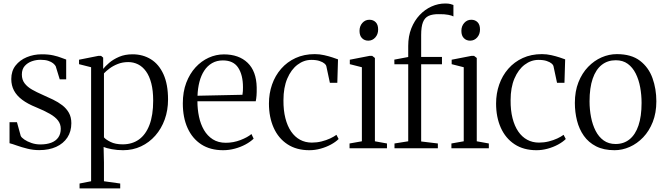

<svg xmlns="http://www.w3.org/2000/svg" viewBox="-20 -848 3802 1098"><path d="M204.5 10.5Q169.5 10.5 136.5 2.2Q103.5 -6 77 -15.5Q50.5 -25 34.5 -29V-149H77L98.5 -71Q102.5 -61.5 119.2 -50Q136 -38.5 160.2 -30.2Q184.5 -22 210.5 -22Q247 -22 273.2 -32Q299.5 -42 313.5 -62.2Q327.5 -82.5 327.5 -111.5Q327.5 -138 312 -158.5Q296.5 -179 265.2 -197Q234 -215 186.5 -234.5Q138 -254 106.8 -277.5Q75.5 -301 60 -330.2Q44.5 -359.5 44.5 -396Q44.5 -442 69 -473.2Q93.5 -504.5 133.2 -521Q173 -537.5 218.5 -537.5Q258 -537.5 285.2 -531.2Q312.5 -525 330.2 -517.8Q348 -510.5 358.5 -507.5V-394.5H321.5L298.5 -469.5Q294 -477.5 283.8 -486Q273.5 -494.5 256 -500.2Q238.5 -506 213 -506Q187.5 -506.5 162.5 -497.8Q137.5 -489 121.2 -470.5Q105 -452 105 -422Q105 -392 121 -371.2Q137 -350.5 163.5 -335.5Q190 -320.5 221 -307Q253 -293 283 -278.5Q313 -264 336.5 -245.8Q360 -227.5 374 -202.8Q388 -178 388 -143.5Q388 -96 365.2 -61.5Q342.5 -27 301.2 -8.2Q260 10.5 204.5 10.5Z M435 229.5V201.5L501 188.5V-463.5L432 -481V-506.5L542.5 -528.5H558L570 -518.5V-454Q582 -469.5 604.8 -489Q627.5 -508.5 661 -523Q694.5 -537.5 738 -537.5Q797 -537.5 843 -509Q889 -480.5 915 -423Q941 -365.5 941 -279Q941 -217.5 922 -164.8Q903 -112 868.2 -72.5Q833.5 -33 786.5 -11Q739.5 11 684 11Q650.5 11 619.5 5.2Q588.5 -0.5 572.5 -7.5L574.5 80.5V188.5L667.5 201.5V229.5ZM681.5 -22.5Q735.5 -22.5 774.5 -50.2Q813.5 -78 834.8 -133.8Q856 -189.5 856 -272.5Q856 -330 845.2 -371.5Q834.5 -413 815 -440Q795.5 -467 769.5 -480Q743.5 -493 713.5 -493Q681 -493 653.8 -482.2Q626.5 -471.5 606.2 -456.2Q586 -441 574.5 -428.5V-62.5Q584 -50.5 611.8 -36.5Q639.5 -22.5 681.5 -22.5Z M1256 11Q1182.5 11 1131.2 -22.2Q1080 -55.5 1052.8 -115.5Q1025.5 -175.5 1025.5 -257Q1025.5 -323 1045.2 -374.8Q1065 -426.5 1098.2 -462.8Q1131.5 -499 1173.5 -518Q1215.5 -537 1260.5 -537Q1346 -537 1396 -489Q1446 -441 1448 -348.5Q1448.5 -319.5 1447 -301.2Q1445.5 -283 1442.5 -269H1109Q1109 -223.5 1118 -180.8Q1127 -138 1146.5 -104.5Q1166 -71 1197 -51.2Q1228 -31.5 1271.5 -31.5Q1314.5 -31.5 1355 -47Q1395.5 -62.5 1418 -81.5L1430.5 -55Q1412 -37 1384.2 -22Q1356.5 -7 1323.2 2Q1290 11 1256 11ZM1109.5 -300.5 1366.5 -306Q1368.5 -316 1369 -327.5Q1369.5 -339 1369.5 -349Q1369.5 -419 1342.2 -460.8Q1315 -502.5 1254.5 -502.5Q1219.5 -502.5 1192.8 -487Q1166 -471.5 1148 -444Q1130 -416.5 1120.5 -379.8Q1111 -343 1109.5 -300.5Z M1749 11Q1675.5 11 1623.8 -23Q1572 -57 1545 -117.5Q1518 -178 1518 -256Q1518 -313.5 1535.8 -364.5Q1553.5 -415.5 1587.8 -454.8Q1622 -494 1670.5 -516.2Q1719 -538.5 1780 -538.5Q1807.5 -538.5 1834 -532.5Q1860.5 -526.5 1881.5 -519.5Q1902.5 -512.5 1913 -508.5L1909 -374.5H1866.5L1846 -470.5Q1845 -476.5 1835.5 -484.8Q1826 -493 1807.5 -499.2Q1789 -505.5 1760.5 -505.5Q1718 -505.5 1681.5 -478Q1645 -450.5 1623 -399Q1601 -347.5 1601 -275Q1600.5 -217.5 1612 -172.2Q1623.5 -127 1644.8 -96Q1666 -65 1696 -48.8Q1726 -32.5 1763.5 -32.5Q1792 -32.5 1819 -39.2Q1846 -46 1868 -56.2Q1890 -66.5 1904 -77L1916.5 -53Q1899.5 -36 1872.2 -21.2Q1845 -6.5 1813.2 2.2Q1781.5 11 1749 11Z M1979 0V-27.5L2049.5 -40V-463.5L1980.5 -481V-506.5L2093.5 -528.5H2108.5L2124 -516.5V-40L2193 -27.5V0ZM2085.5 -615.5Q2064.5 -615.5 2050.2 -629.8Q2036 -644 2036 -671.5Q2036 -698.5 2052.2 -716.8Q2068.5 -735 2092 -735H2093Q2114.5 -735 2128.5 -721Q2142.5 -707 2142.5 -679.5Q2142.5 -652 2126.2 -633.8Q2110 -615.5 2086.5 -615.5Z M2236 0V-27.5L2314.5 -40V-480.5H2235.5L2235 -507L2314.5 -522V-585.5Q2314.5 -641 2332.2 -685.8Q2350 -730.5 2380 -762.2Q2410 -794 2448 -811Q2486 -828 2526 -828Q2544.5 -828 2555.2 -825.2Q2566 -822.5 2573 -819.5V-754Q2565 -759 2543.8 -763.2Q2522.5 -767.5 2489.5 -767Q2453.5 -767.5 2431.2 -757.2Q2409 -747 2398.8 -721Q2388.5 -695 2388.5 -647.5V-522.5H2507.5V-480.5H2388.5V-39L2484 -27.5V0ZM2561.5 0V-27.5L2632 -40V-463.5L2563 -481V-506.5L2676 -528.5H2691L2706.5 -516.5V-40L2775.5 -27.5V0ZM2668 -615.5Q2647 -615.5 2632.8 -629.8Q2618.5 -644 2618.5 -671.5Q2618.5 -698.5 2634.8 -716.8Q2651 -735 2674.5 -735H2675.5Q2697 -735 2711 -721Q2725 -707 2725 -679.5Q2725 -652 2708.8 -633.8Q2692.5 -615.5 2669 -615.5Z M3048 11Q2974.5 11 2922.8 -23Q2871 -57 2844 -117.5Q2817 -178 2817 -256Q2817 -313.5 2834.8 -364.5Q2852.5 -415.5 2886.8 -454.8Q2921 -494 2969.5 -516.2Q3018 -538.5 3079 -538.5Q3106.5 -538.5 3133 -532.5Q3159.5 -526.5 3180.5 -519.5Q3201.5 -512.5 3212 -508.5L3208 -374.5H3165.5L3145 -470.5Q3144 -476.5 3134.5 -484.8Q3125 -493 3106.5 -499.2Q3088 -505.5 3059.5 -505.5Q3017 -505.5 2980.5 -478Q2944 -450.5 2922 -399Q2900 -347.5 2900 -275Q2899.5 -217.5 2911 -172.2Q2922.5 -127 2943.8 -96Q2965 -65 2995 -48.8Q3025 -32.5 3062.5 -32.5Q3091 -32.5 3118 -39.2Q3145 -46 3167 -56.2Q3189 -66.5 3203 -77L3215.5 -53Q3198.5 -36 3171.2 -21.2Q3144 -6.5 3112.2 2.2Q3080.5 11 3048 11Z M3267.5 -259.5Q3267.5 -326 3288 -377.8Q3308.5 -429.5 3343.2 -465.5Q3378 -501.5 3420.5 -520Q3463 -538.5 3507.5 -538.5Q3590.5 -538.5 3640 -500.5Q3689.5 -462.5 3711.5 -401Q3733.5 -339.5 3733.5 -268.5Q3733.5 -202.5 3713 -150.5Q3692.5 -98.5 3658 -62.5Q3623.5 -26.5 3581 -7.8Q3538.5 11 3494.5 11Q3432.5 11 3389 -11.2Q3345.5 -33.5 3318.8 -71.5Q3292 -109.5 3279.8 -158Q3267.5 -206.5 3267.5 -259.5ZM3500.5 -24.5Q3547 -24.5 3580.2 -51.2Q3613.5 -78 3631.2 -130.2Q3649 -182.5 3649 -259.5Q3649 -305.5 3641 -349Q3633 -392.5 3615.5 -427.5Q3598 -462.5 3570 -483Q3542 -503.5 3501.5 -503.5Q3455 -503.5 3421.2 -477Q3387.5 -450.5 3369.5 -398.2Q3351.5 -346 3351.5 -268.5Q3351.5 -222 3360 -178.2Q3368.5 -134.5 3386.2 -99.8Q3404 -65 3432.2 -44.8Q3460.5 -24.5 3500.5 -24.5Z"/></svg>

Font: Merriweather 96pt Light
Style: Regular
Weight: 300
Version: Version 2.100